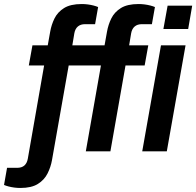

<svg xmlns="http://www.w3.org/2000/svg" viewBox="-98 -751 974 953"><path d="M3 182Q-12 182 -27 180Q-42 178 -55.5 174.5Q-69 171 -78 167L-63 82H-13Q10 82 23 70.5Q36 59 40 37L121 -426H45L63 -526H139L151 -593Q157 -628 172.5 -659.5Q188 -691 220 -711Q252 -731 308 -731Q323 -731 338 -729Q353 -727 366.5 -723.5Q380 -720 389 -716L374 -631H324Q302 -631 288.5 -619.5Q275 -608 271 -586L261 -526H421L433 -593Q439 -628 454.5 -659.5Q470 -691 502 -711Q534 -731 590 -731Q605 -731 620 -729Q635 -727 648.5 -723.5Q662 -720 671 -716L656 -631H606Q584 -631 570.5 -619.5Q557 -608 553 -586L543 -526H638L620 -426H525L450 0H328L403 -426H243L160 44Q154 78 138 110Q122 142 90 162Q58 182 3 182ZM713 -607 734 -723H856L836 -607ZM608 0 701 -526H823L730 0Z"/></svg>

Font: Archivo Variable SemiBold
Style: Italic
Weight: 600
Italic angle: -10°
Designer: Hector Gatti
Foundry: Omnibus-Type
Version: Version 2.001